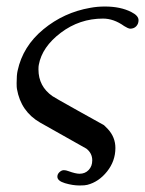

<svg xmlns="http://www.w3.org/2000/svg" viewBox="-20 -462 445 589"><path d="M224 71Q241 71 252 59.5Q263 48 263 30Q263 8 245 -6Q243 -7 174 -46Q105 -85 103 -86Q44 -120 32 -189Q31 -193 31 -207Q31 -232 34 -245Q50 -320 113 -372Q176 -424 257 -438Q278 -442 302 -442Q350 -442 383 -425Q405 -414 405 -400Q405 -389 398 -381.5Q391 -374 379 -374Q372 -375 361 -382Q329 -405 296 -405Q224 -405 166.5 -361.5Q109 -318 99 -263Q98 -259 98 -249Q98 -197 141 -167Q143 -165 219 -122.5Q295 -80 299 -78L311 -66Q334 -41 334 -8Q334 32 308.5 64Q283 96 248 105Q241 107 224 107Q203 107 179.5 100Q156 93 156 80Q156 72 162.5 66Q169 60 176 60Q182 60 190 63Q212 71 224 71Z"/></svg>

Font: KaTeX_Math
Style: Italic
Weight: 400
Version: Version 3699957226